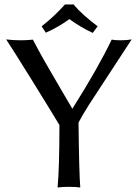

<svg xmlns="http://www.w3.org/2000/svg" viewBox="-20 -833 622 863"><path d="M333 -282.2Q335.4 -57.6 340.8 9.8Q322.3 6.8 290 6.8Q256.8 6.8 238.8 9.8Q247.1 -79.6 247.1 -271Q210.9 -331.5 123.3 -472.7Q35.6 -613.8 7.8 -655.8Q38.6 -651.9 73.2 -651.9Q100.6 -651.9 127.9 -654.8Q152.8 -606.9 179.4 -559.8Q206.1 -512.7 249 -439.9Q292 -367.2 305.2 -344.2Q420.4 -526.4 481.9 -654.8Q500.5 -651.9 522 -651.9Q548.8 -651.9 571.8 -655.8Q531.2 -592.8 470 -500Q408.7 -407.2 379.6 -361.6Q350.6 -315.9 333 -282.2ZM313 -813V-810.1Q348.1 -768.1 418.9 -714.8L397 -685.1Q341.8 -710.4 292 -747.1Q243.7 -711.9 186 -686L167 -714.8Q222.2 -757.3 272 -813Z"/></svg>

Font: Linear Smooth Low Contrast
Style: Regular
Weight: 500
Designer: Philipp H. Poll, Flanker
Foundry: Philipp H. Poll, reworked by Flanker
Version: Version 1.010 | FøM Fix